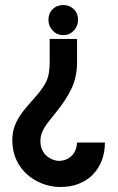

<svg xmlns="http://www.w3.org/2000/svg" viewBox="-20 -730 469 765"><path d="M398 -162H287Q286 -145 280.5 -131.5Q275 -118 265 -108.5Q255 -99 242 -94Q229 -89 213 -89Q196 -90 179 -99.5Q162 -109 151.5 -126Q141 -143 141 -168Q141 -191 151 -210.5Q161 -230 177 -249.5Q193 -269 210 -291Q224 -309 237.5 -329Q251 -349 262.5 -372Q274 -395 280.5 -422.5Q287 -450 287 -482V-575H178V-485Q178 -458 174.5 -438Q171 -418 162.5 -401.5Q154 -385 141 -368Q128 -351 108 -329Q86 -305 68 -281Q50 -257 39.5 -230.5Q29 -204 29 -171Q29 -128 45 -93.5Q61 -59 87.5 -35.5Q114 -12 147 1Q180 14 214 15Q258 16 292 3Q326 -10 349.5 -34Q373 -58 385.5 -90.5Q398 -123 398 -162ZM232 -710Q207 -710 190 -693.5Q173 -677 173 -651Q173 -626 190 -608Q207 -590 232 -590Q257 -590 274 -608Q291 -626 291 -651Q291 -677 274 -693.5Q257 -710 232 -710Z"/></svg>

Font: Advent Pro
Style: Bold
Weight: 700
Designer: VivaRado, Andreas Kalpakidis
Foundry: VivaRado, Andreas Kalpakidis
Version: Version 3.000